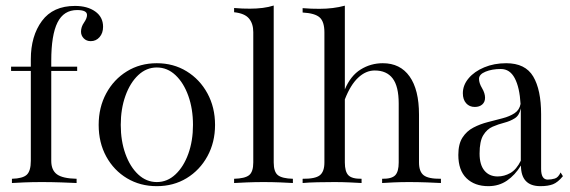

<svg xmlns="http://www.w3.org/2000/svg" viewBox="-20 -652 2030 684"><path d="M22.5 0V-15.1Q61 -16.1 75.4 -29.5Q89.8 -43 89.8 -79.1V-399.4H19.5V-414.6H89.8V-440.9Q89.8 -523.9 129.4 -577.4Q168.9 -630.9 247.1 -630.9Q291.5 -630.9 319.3 -611.1Q347.2 -591.3 347.2 -556.6Q347.2 -534.2 334.7 -519.8Q322.3 -505.4 303.2 -505.4Q288.1 -505.4 278.3 -515.4Q268.6 -525.4 268.6 -539.1Q268.6 -556.2 279.3 -571.5Q290 -586.9 290 -598.6Q290 -616.2 254.9 -616.2Q207 -616.2 184.8 -571.8Q162.6 -527.3 162.6 -435.5V-414.6H254.9V-399.4H162.6V-79.1Q162.6 -45.9 182.9 -31Q203.1 -16.1 252.9 -15.1V0Q233.4 -1 198 -2.2Q162.6 -3.4 128.9 -3.4Q95.2 -3.4 66.4 -2.2Q37.6 -1 22.5 0Z M538.6 11.2Q479.5 11.2 432.6 -16.8Q385.7 -44.9 358.6 -94.2Q331.5 -143.6 331.5 -207Q331.5 -269.5 358.4 -319.3Q385.3 -369.1 432.1 -397.9Q479 -426.8 538.6 -426.8Q598.1 -426.8 645 -397.9Q691.9 -369.1 719 -319.3Q746.1 -269.5 746.1 -207Q746.1 -145 719 -95.5Q691.9 -45.9 645 -17.3Q598.1 11.2 538.6 11.2ZM538.6 -3.4Q576.2 -3.4 605.2 -30.8Q634.3 -58.1 650.9 -104.2Q667.5 -150.4 667.5 -207Q667.5 -264.2 650.9 -310.5Q634.3 -356.9 605.2 -384.3Q576.2 -411.6 538.6 -411.6Q501.5 -411.6 472.4 -384.3Q443.4 -356.9 426.8 -310.5Q410.2 -264.2 410.2 -207Q410.2 -149.9 426.8 -103.8Q443.4 -57.6 472.4 -30.5Q501.5 -3.4 538.6 -3.4Z M814 0V-15.1Q852.1 -16.1 867.2 -27.8Q882.3 -39.6 882.3 -73.2V-537.6Q882.3 -567.9 866.9 -586.2Q851.6 -604.5 814 -608.4V-623.5Q829.6 -622.1 843.3 -621.6Q856.9 -621.1 870.6 -621.1Q894.5 -621.1 915.8 -623.8Q937 -626.5 955.1 -632.3V-73.2Q955.1 -39.6 970.2 -27.8Q985.4 -16.1 1023.4 -15.1V0Q1008.3 -1 978.5 -2.2Q948.7 -3.4 918.9 -3.4Q889.2 -3.4 859.4 -2.2Q829.6 -1 814 0Z M1058.1 0V-15.1Q1103 -14.6 1119.4 -27.6Q1135.7 -40.5 1135.7 -73.2V-536.6Q1135.7 -574.7 1118.9 -589.8Q1102.1 -605 1058.1 -607.4V-623Q1073.7 -621.6 1088.6 -621.1Q1103.5 -620.6 1118.2 -620.6Q1167.5 -620.6 1208.5 -631.8V-333.5Q1229 -382.3 1264.9 -404.5Q1300.8 -426.8 1343.8 -426.8Q1405.8 -426.8 1439.2 -379.6Q1472.7 -332.5 1472.7 -243.7V-73.2Q1472.7 -40.5 1489.5 -27.6Q1506.3 -14.6 1550.8 -15.1V0Q1534.2 -1 1501.2 -2.2Q1468.3 -3.4 1437 -3.4Q1408.7 -3.4 1381.6 -2.2Q1354.5 -1 1341.3 0V-15.1Q1375.5 -14.6 1387.9 -27.6Q1400.4 -40.5 1400.4 -73.2V-283.2Q1400.4 -344.2 1378.9 -372.6Q1357.4 -400.9 1314.9 -400.9Q1283.2 -400.9 1255.9 -375.2Q1228.5 -349.6 1208.5 -297.9V-73.2Q1208.5 -40.5 1221.2 -27.6Q1233.9 -14.6 1268.1 -15.1V0Q1252 -1 1225.3 -2.2Q1198.7 -3.4 1171.4 -3.4Q1142.6 -3.4 1111.1 -2.7Q1079.6 -2 1058.1 0Z M1719.7 11.2Q1670.9 11.2 1641.8 -17.1Q1612.8 -45.4 1612.8 -100.1Q1612.8 -139.2 1627.7 -162.1Q1642.6 -185.1 1666.5 -197.5Q1690.4 -210 1717.8 -217Q1745.1 -224.1 1770.5 -230.7Q1795.9 -237.3 1813.2 -248.8Q1830.6 -260.3 1834.5 -281.7Q1831.1 -340.8 1813.7 -373.5Q1796.4 -406.2 1764.2 -406.2Q1732.9 -406.2 1709.7 -396.7Q1686.5 -387.2 1686.5 -371.1Q1686.5 -356 1697.3 -337.9Q1708 -319.8 1708 -303.7Q1708 -288.6 1698 -279.8Q1688 -271 1671.4 -271Q1652.3 -271 1640.6 -284.2Q1628.9 -297.4 1628.9 -319.8Q1628.9 -348.6 1649.4 -373Q1669.9 -397.5 1705.1 -412.1Q1740.2 -426.8 1783.2 -426.8Q1851.6 -426.8 1879.6 -379.4Q1907.7 -332 1907.7 -245.1V-50.3Q1907.7 -12.2 1931.2 -12.2Q1944.3 -12.2 1956.5 -15.9Q1968.8 -19.5 1977.1 -37.6L1985.4 -24.4Q1967.3 -2.4 1950 4.4Q1932.6 11.2 1905.3 11.2Q1835.9 11.2 1835.9 -62.5Q1814.9 -28.3 1786.1 -8.5Q1757.3 11.2 1719.7 11.2ZM1752.9 -23.4Q1776.4 -23.4 1798.1 -35.6Q1819.8 -47.9 1835.4 -79.6V-250.5Q1835.4 -258.3 1835.4 -266.1Q1830.1 -240.7 1813.7 -230.5Q1797.4 -220.2 1776.4 -214.8Q1755.4 -209.5 1735.1 -200.7Q1714.8 -191.9 1701.7 -170.4Q1688.5 -148.9 1688.5 -105Q1688.5 -64.9 1705.8 -44.2Q1723.1 -23.4 1752.9 -23.4Z"/></svg>

Font: Bacasime Antique
Style: Regular
Weight: 400
Designer: The DocRepair Project, Claus Eggers Sørensen
Foundry: Google
Version: Version 2.000